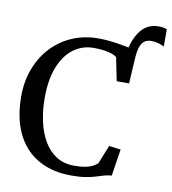

<svg xmlns="http://www.w3.org/2000/svg" viewBox="-94 -955 937 1049"><g transform="rotate(10 374.0 -431.0)"><path d="M595.5 -537.5 559.5 -573.5 549 -692Q562.5 -760 584.2 -799.8Q606 -839.5 635.2 -857Q664.5 -874.5 700 -874.5Q716.5 -874.5 727.5 -872.2Q738.5 -870 747.5 -866.5V-771Q734 -778 715.2 -783.5Q696.5 -789 675 -789Q655.5 -789 640.2 -779.5Q625 -770 616 -747Q607 -724 604.5 -683.5ZM372.5 11Q288.5 11 224 -15.5Q159.5 -42 115.8 -91.5Q72 -141 49.8 -210.5Q27.5 -280 27.5 -366Q27.5 -452.5 54.8 -523.2Q82 -594 131 -645.5Q180 -697 245.8 -724.8Q311.5 -752.5 388.5 -752.5Q423.5 -752.5 454.8 -749Q486 -745.5 513.5 -740.5Q541 -735.5 564.2 -731Q587.5 -726.5 605.5 -724.5L596 -539.5H527L501 -668.5Q493 -676 475.8 -682.5Q458.5 -689 432.5 -693Q406.5 -697 372 -697Q310 -697 261 -661Q212 -625 183.8 -554.8Q155.5 -484.5 155.5 -382Q155.5 -312.5 169 -251.5Q182.5 -190.5 209.8 -144Q237 -97.5 279 -71Q321 -44.5 377.5 -44.5Q415 -44.5 439.2 -49.2Q463.5 -54 479 -62.2Q494.5 -70.5 506 -80L548 -184L613 -175.5L590 -27Q568.5 -26 548.8 -20Q529 -14 505.5 -6.8Q482 0.5 450 5.8Q418 11 372.5 11Z"/></g></svg>

Font: Merriweather 20pt Medium
Style: Regular
Weight: 500
Version: Version 2.100